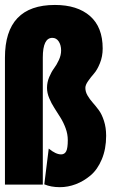

<svg xmlns="http://www.w3.org/2000/svg" viewBox="-22 -746 492 776"><path d="M323 -391Q323 -375 331.8 -360Q340.5 -345 352.8 -331.2Q365 -317.5 377.2 -301Q389.5 -284.5 398.2 -257.5Q407 -230.5 407 -197Q407 -144 389.5 -102.2Q372 -60.5 344 -37Q316 -13.5 284.2 -1.5Q252.5 10.5 220 10.5Q184 10.5 157 -1L175 -145.5Q203.5 -122 225 -122Q239 -122 245.5 -134.5Q252 -147 252 -179.5Q252 -204 243.2 -227.8Q234.5 -251.5 222.2 -271Q210 -290.5 197.8 -309.5Q185.5 -328.5 176.8 -349.5Q168 -370.5 168 -391Q168 -413.5 177 -434.8Q186 -456 196.5 -470Q207 -484 216 -503.5Q225 -523 225 -542Q225 -563.5 215.5 -578.2Q206 -593 189.5 -593Q151 -593 151 -513.5V0H-2V-513Q-2 -726 200 -726Q290.5 -726 341.8 -681.2Q393 -636.5 393 -550Q393 -518 382 -490.8Q371 -463.5 358 -448.8Q345 -434 334 -418.2Q323 -402.5 323 -391Z"/></svg>

Font: League Mono Condensed ExtraBold
Style: Regular
Weight: 800
Width: 1
Designer: Tyler Finck
Foundry: The League of Moveable Type / Tyler Finck
Version: Version 2.210